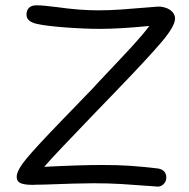

<svg xmlns="http://www.w3.org/2000/svg" viewBox="-20 -721 713 725"><path d="M540 -19Q489 -23 440 -26Q391 -29 333 -29Q277 -29 147 -24Q125 -24 115.5 -23.5Q106 -23 103 -23Q72 -23 57.5 -29.5Q43 -36 43 -53Q43 -78 81.5 -124Q120 -170 216 -269Q316 -372 331 -388Q335 -393 340.5 -398.5Q346 -404 352 -411Q445 -509 482 -549.5Q519 -590 544 -623Q432 -612 358 -612Q299 -612 226 -617.5Q153 -623 118 -631Q98 -636 89 -644.5Q80 -653 80 -666Q80 -682 89.5 -691.5Q99 -701 118 -701Q143 -701 196 -694Q280 -682 351 -682Q393 -682 436 -685Q479 -688 538 -693L575 -696Q586 -697 599.5 -693.5Q613 -690 623 -683Q641 -670 641 -651Q641 -622 589 -561Q537 -500 423 -382L399 -357Q377 -335 341 -297Q272 -225 219 -169.5Q166 -114 147 -91Q280 -98 366 -98Q425 -98 470 -95Q515 -92 575 -85Q591 -83 599.5 -74Q608 -65 608 -51Q608 -35 596.5 -24.5Q585 -14 568 -17Z"/></svg>

Font: Mali
Style: Regular
Weight: 400
Version: Version 1.000; ttfautohint (v1.6)